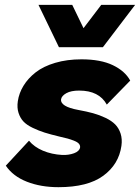

<svg xmlns="http://www.w3.org/2000/svg" viewBox="-20 -755 575 789"><path d="M220.2 14.2Q147.5 14.2 90.3 -8.3Q33.2 -30.8 3.9 -74.2L99.1 -176.8Q120.6 -150.9 156.5 -135.7Q192.4 -120.6 235.8 -118.2Q262.2 -117.2 284.2 -125.2Q306.2 -133.3 309.1 -148.9Q310.1 -157.7 304 -164.6Q297.9 -171.4 284.2 -176.8Q270.5 -182.1 257.3 -185.8Q244.1 -189.5 224.1 -193.8Q187.5 -202.6 163.3 -210.2Q139.2 -217.8 114.3 -229.7Q89.4 -241.7 76.2 -255.9Q63 -270 56.2 -291Q49.3 -312 53.2 -338.9Q58.1 -372.6 76.7 -402.8Q95.2 -433.1 126.7 -457.8Q158.2 -482.4 206.8 -496.8Q255.4 -511.2 314.9 -511.2Q393.6 -511.2 443.8 -487.1Q494.1 -462.9 515.1 -423.8L418.9 -325.2Q387.2 -382.8 305.2 -382.8Q272 -382.8 252.7 -372.1Q233.4 -361.3 231 -347.2Q227.1 -316.9 301.8 -303.2Q336.4 -296.9 362.3 -289.8Q388.2 -282.7 413.3 -270.8Q438.5 -258.8 453.4 -243.7Q468.3 -228.5 475.6 -206.1Q482.9 -183.6 479 -155.8Q468.3 -79.6 404.3 -32.7Q340.3 14.2 220.2 14.2ZM138.2 -734.9H276.9L323.2 -639.2L396 -734.9H535.2L402.8 -561H222.2Z"/></svg>

Font: Human Sans Black
Style: Italic
Weight: 800
Italic angle: -8°
Designer: Tim Radville
Foundry: Continuum
Version: Version 1.000;FEAKit 1.0